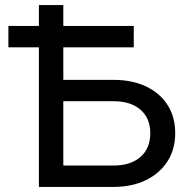

<svg xmlns="http://www.w3.org/2000/svg" viewBox="-20 -735 750 755"><path d="M133 0V-715H229V-71L217 -84H426Q494 -84 532.5 -118Q571 -152 571 -211Q571 -270 532.5 -303.5Q494 -337 426 -337H182V-421H426Q500 -421 554.5 -395Q609 -369 639 -322Q669 -275 669 -211Q669 -148 638.5 -100.5Q608 -53 553.5 -26.5Q499 0 426 0ZM13 -549V-633H506V-549Z"/></svg>

Font: Wix Madefor Display Medium
Style: Regular
Weight: 500
Designer: Dalton Maag Ltd
Foundry: Dalton Maag Ltd
Version: Version 3.100